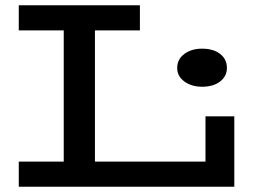

<svg xmlns="http://www.w3.org/2000/svg" viewBox="-20 -706 959 726"><path d="M51 0V-95H757V-266H866V0ZM221 -53V-626H339V-53ZM51 -591V-686H509V-591ZM744 -378Q704 -378 677 -398Q650 -418 650 -449Q650 -482 677 -502Q704 -522 744 -522Q787 -522 812.5 -502Q838 -482 838 -449Q838 -418 812.5 -398Q787 -378 744 -378Z"/></svg>

Font: BioRhyme SemiExpanded Medium
Style: Regular
Weight: 500
Width: 6
Designer: Aoife Mooney
Foundry: Aoife Mooney Type
Version: Version 1.600;gftools[0.9.33]